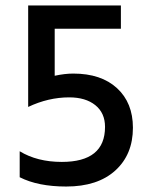

<svg xmlns="http://www.w3.org/2000/svg" viewBox="-20 -675 547 702"><path d="M466 -208Q466 -110 401.5 -51.5Q337 7 222 7Q119 7 52 -27V-122Q116 -83 206 -83Q364 -83 364 -211Q364 -262 328.5 -290.5Q293 -319 233 -319Q157 -319 83 -284V-655H422V-570H180V-398Q217 -406 248 -406Q350 -406 408 -352.5Q466 -299 466 -208Z"/></svg>

Font: Hind Vadodara Medium
Style: Regular
Weight: 500
Designer: Hitesh Malaviya
Foundry: Indian Type Foundry
Version: Version 1.001;PS 1.0;hotconv 1.0.86;makeotf.lib2.5.63406; tt